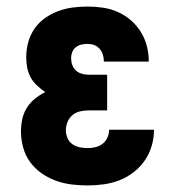

<svg xmlns="http://www.w3.org/2000/svg" viewBox="-20 -558 540 586"><path d="M248 8Q223 8 198.5 5Q174 2 150.5 -6.5Q127 -15 106.5 -29.5Q86 -44 71.5 -64Q57 -84 50.5 -108.5Q44 -133 44 -157Q44 -176 48 -194.5Q52 -213 62 -229Q72 -245 87 -257Q102 -269 118 -277Q105 -286 93 -297Q81 -308 73.5 -322Q66 -336 63 -351.5Q60 -367 60 -383Q60 -406 66 -428.5Q72 -451 85 -470Q98 -489 117 -502.5Q136 -516 157.5 -524Q179 -532 201.5 -535Q224 -538 247 -538Q271 -538 294.5 -534.5Q318 -531 339.5 -521.5Q361 -512 379 -496.5Q397 -481 409.5 -461Q422 -441 428 -418Q434 -395 434 -371Q434 -371 434 -370.5Q434 -370 434 -370H297Q297 -370 297 -370Q297 -370 297 -371Q297 -381 294 -391Q291 -401 284 -409Q277 -417 267.5 -420.5Q258 -424 247 -424Q238 -424 228.5 -422Q219 -420 211.5 -414Q204 -408 200.5 -399Q197 -390 197 -381Q197 -370 200.5 -360Q204 -350 211.5 -343Q219 -336 229.5 -333Q240 -330 250 -330H307V-221H250Q237 -221 224 -218Q211 -215 201 -206.5Q191 -198 186 -185.5Q181 -173 181 -160Q181 -148 186 -136.5Q191 -125 201 -118Q211 -111 223 -108.5Q235 -106 248 -106Q260 -106 272 -109Q284 -112 293.5 -119.5Q303 -127 308 -138.5Q313 -150 313 -162H450Q450 -137 443 -113Q436 -89 422 -68.5Q408 -48 388 -32.5Q368 -17 345 -8Q322 1 297 4.5Q272 8 248 8Z"/></svg>

Font: Iosevka Slab Heavy
Style: Regular
Weight: 900
Monospace: yes
Designer: Belleve Invis
Foundry: Belleve Invis
Version: Version 11.1.0; ttfautohint (v1.8.3)